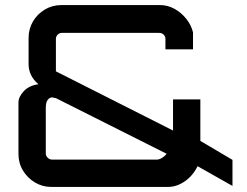

<svg xmlns="http://www.w3.org/2000/svg" viewBox="-20 -739 978 759"><path d="M183 0Q148 0 118.5 -17.5Q89 -35 71 -64.5Q53 -94 53 -130V-334Q53 -356 74 -378.5Q95 -401 132 -406Q93 -439 93 -486V-589Q93 -625 110.5 -654.5Q128 -684 157.5 -701.5Q187 -719 223 -719H612Q643 -719 670 -704Q697 -689 716.5 -664.5Q736 -640 743 -611V-544H634V-585Q634 -595 627 -602Q620 -609 609 -609H225Q215 -609 208 -602Q201 -595 201 -585V-457L664 -223V-346H772V-182L899 -107V-4L761 -82Q743 -45 711 -22.5Q679 0 643 0ZM186 -108H599Q609 -108 620 -114.5Q631 -121 639 -131L201 -351L186 -354Q176 -354 168.5 -344Q161 -334 161 -312V-133Q161 -123 168.5 -115.5Q176 -108 186 -108Z"/></svg>

Font: Orbitron Medium
Style: Regular
Weight: 500
Designer: Matt McInerney
Foundry: The League of Moveable Type
Version: Version 2.001